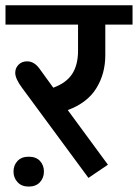

<svg xmlns="http://www.w3.org/2000/svg" viewBox="-35 -646 511 712"><path d="M293 13.7 46.4 -320.8Q21.5 -354.5 21.5 -376Q21.5 -393.6 33.7 -406Q45.9 -418.5 65.4 -418.5Q91.8 -418.5 111.3 -391.6L162.6 -320.8Q210.9 -338.4 232.7 -371.8Q254.4 -405.3 254.4 -458V-554.7H-14.6V-626.5H456.5V-554.7H355.5V-441.9Q355.5 -372.1 322 -318.4Q288.6 -264.6 216.3 -237.8L365.2 -35.2ZM71.3 -64.9Q98.6 -64.9 113.3 -49.1Q127.9 -33.2 127.9 -9.8Q127.9 13.7 113 29.8Q98.1 45.9 71.3 45.9Q45.4 45.9 30.3 29.8Q15.1 13.7 15.1 -9.8Q15.1 -33.2 30 -49.1Q44.9 -64.9 71.3 -64.9Z"/></svg>

Font: Khula Semibold
Style: Regular
Weight: 600
Designer: Erin McLaughlin, Steve Matteson
Version: Version 1.000;PS 1.0;hotconv 1.0.72;makeotf.lib2.5.5900